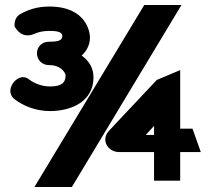

<svg xmlns="http://www.w3.org/2000/svg" viewBox="-20 -672 829 764"><path d="M61 -616C45 -607 38 -591 38 -575V-566C45 -557 67 -514 121 -539C135 -545 152 -549 177 -549C216 -549 228 -542 228 -528C228 -511 211 -506 175 -506C145 -506 127 -484 127 -460C127 -436 145 -413 175 -413C224 -413 241 -381 241 -372C241 -342 224 -328 179 -328C145 -328 116 -341 97 -355C68 -379 40 -354 31 -340C25 -330 19 -318 22 -302C25 -290 30 -283 42 -274C71 -253 119 -230 179 -230C265 -230 352 -269 352 -364C352 -402 334 -430 305 -451C324 -468 338 -493 338 -523C338 -541 326 -646 176 -646C126 -646 89 -632 61 -616ZM746 -160H697V-393L604 -354L413 -151C380 -114 410 -67 453 -67H593V47H697V-67H779ZM593 -135H560L593 -171ZM702 -652H554L117 72H266Z"/></svg>

Font: Charger
Style: Hemi
Weight: 900
Designer: Jasper
Foundry: Cannot Into Space Fonts
Version: Version 0.99